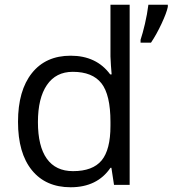

<svg xmlns="http://www.w3.org/2000/svg" viewBox="-20 -780 728 810"><path d="M450 -72H446Q390 10 278 10Q173 10 114.5 -62Q56 -134 56 -266Q56 -398 114.5 -471.5Q173 -545 278 -545Q387 -545 445 -466H451L448 -504L446 -542V-760H527V0H461ZM288 -58Q371 -58 408.5 -103Q446 -148 446 -249V-266Q446 -380 408 -428.5Q370 -477 287 -477Q216 -477 178 -421.5Q140 -366 140 -265Q140 -163 177.5 -110.5Q215 -58 288 -58ZM573 -612Q582 -639 591.5 -679.5Q601 -720 606 -760H688V-751Q683 -726 661.5 -680Q640 -634 617 -600H573Z"/></svg>

Font: Stephens Clock
Style: Regular
Weight: 400
Designer: Peter Wiegel (catfonts.de) with slight modifications by DT1.org
Version: Version 0.9.1